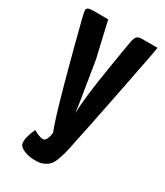

<svg xmlns="http://www.w3.org/2000/svg" viewBox="-178 -774 732 853"><g transform="rotate(30 187.5 -347.5)"><path d="M157 -141Q151 -94 131 -94Q114 -94 82 -112Q58 -60 63 -32Q66 -16 92.5 -5Q119 6 152 5Q175 5 192 -3Q209 -11 219 -22Q229 -33 237.5 -57.5Q246 -82 250.5 -100Q255 -118 262 -155Q272 -197 321 -444.5Q370 -692 370 -700H290Q272 -700 264.5 -691.5Q257 -683 253 -663L229 -519Q200 -342 199 -266Q195 -300 180.5 -386.5Q166 -473 159 -519L117 -700H37Q7 -700 7 -684Q7 -676 16 -641Q44 -528 90.5 -358Q137 -188 157 -141Z"/></g></svg>

Font: Yanone Kaffeesatz Bold
Style: Regular
Weight: 700
Designer: Yanone (Cyrillic: Daniel Pouzeot)
Foundry: Yanone
Version: Version 1.003;PS 001.003;hotconv 1.0.88;makeotf.lib2.5.64775